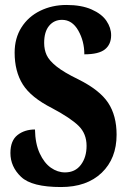

<svg xmlns="http://www.w3.org/2000/svg" viewBox="-20 -744 511 774"><path d="M22 -127Q22 -177 50.5 -199.5Q79 -222 121 -222Q122 -165 140 -126Q158 -87 185 -68Q212 -49 242 -49Q283 -49 306 -79.5Q329 -110 329 -156Q329 -205 297 -236.5Q265 -268 190 -308Q105 -351 72 -403.5Q39 -456 39 -532Q39 -590 66.5 -633.5Q94 -677 142 -700.5Q190 -724 248 -724Q308 -724 349 -706Q390 -688 409 -660Q428 -632 428 -602Q428 -565 403 -545Q378 -525 320 -525Q320 -578 295.5 -621Q271 -664 230 -664Q198 -664 178 -640Q158 -616 158 -571Q158 -544 168 -522Q178 -500 208 -476Q238 -452 296 -424Q382 -381 416 -329.5Q450 -278 450 -201Q450 -105 390 -47.5Q330 10 226 10Q108 10 65 -31Q22 -72 22 -127Z"/></svg>

Font: Noto Serif Georgian Bold Cond
Style: Regular
Weight: 700
Width: 3
Designer: Monotype Design team
Foundry: Monotype Imaging Inc.
Version: Version 1.000